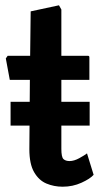

<svg xmlns="http://www.w3.org/2000/svg" viewBox="-20 -702 385 726"><path d="M20 -317H319V-227H20ZM217 4Q184 4 155.5 -8Q127 -20 109 -51Q91 -82 91 -138L93 -400H17L2 -481L9 -491H94L96 -659L203 -682L212 -666V-491H313Q318 -491 318 -485V-400H212V-139Q212 -108 220 -100.5Q228 -93 243 -93Q260 -93 280 -104Q300 -115 309 -122L334 -41Q321 -26 288 -11Q255 4 217 4Z"/></svg>

Font: Kreon Light
Style: Bold
Weight: 700
Version: Version 2.002